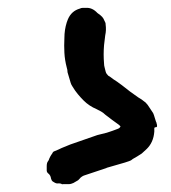

<svg xmlns="http://www.w3.org/2000/svg" viewBox="-20 -141 436 489"><path d="M141 328Q138 329 136 327Q133 326 129 326Q124 327 119 324Q118 323 114 321Q112 319 111 317Q111 315 110 314Q109 305 102 300Q99 297 99 293V282Q99 274 102 270L104 267Q107 258 113 250Q115 245 119 244Q124 242 128.5 240Q133 238 137 236L159 227Q176 221 193.5 215Q211 209 228 203L252 197Q258 195 264 193Q270 191 275 189Q282 187 285 184Q288 181 286 180L283 177Q266 165 248 151Q243 146 237.5 143Q232 140 226 137Q207 129 193 115Q185 107 178 98.5Q171 90 165 80Q161 74 160 70Q158 63 156 56.5Q154 50 152 43Q152 40 151.5 37Q151 34 150 31Q145 12 144 -6.5Q143 -25 144 -44Q144 -65 150 -84L153 -92Q162 -113 183 -119Q187 -121 191 -121Q195 -121 199 -121Q215 -122 228 -108L236 -102Q241 -98 243.5 -93.5Q246 -89 248 -84Q249 -83 249 -79Q251 -64 248 -51L245 -26Q244 -14 244 -2.5Q244 9 245 21Q245 26 246.5 31Q248 36 249 41Q250 45 252 47.5Q254 50 256 52Q260 54 263 56.5Q266 59 269 61Q280 68 290.5 76Q301 84 311 92L332 107Q341 112 348 118Q350 119 352 121.5Q354 124 356 126L368 144Q370 146 372 152Q373 156 374.5 160Q376 164 377 168Q379 172 379 174Q380 176 380 180Q380 183 377 183Q373 183 373 186V194Q371 222 353 239L341 250Q329 258 318 264Q314 268 308.5 269.5Q303 271 298 273Q287 276 275.5 279.5Q264 283 253 286Q252 286 251 287L197 305Q193 306 189 308.5Q185 311 182 315L179 318Q176 320 173 321.5Q170 323 167 325Q161 328 154.5 328Q148 328 141 328Z"/></svg>

Font: Lacquer
Style: Regular
Weight: 400
Designer: Eli Block, Niki Polyocan
Version: Version 1.100